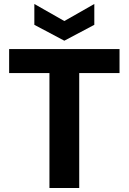

<svg xmlns="http://www.w3.org/2000/svg" viewBox="-20 -947 648 967"><path d="M229 0V-579H26V-700H582V-579H379V0ZM304 -742 153 -822V-927L304 -841L455 -927V-822Z"/></svg>

Font: DM Sans 16pt Black
Style: Regular
Weight: 900
Version: Version 4.004;gftools[0.9.30]